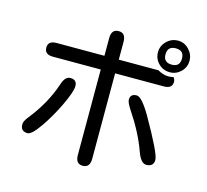

<svg xmlns="http://www.w3.org/2000/svg" viewBox="-120 -933 1241 1150"><g transform="rotate(15 500.0 -358.0)"><path d="M487 78Q443 78 443 23V-507H146Q94 -507 94 -550Q94 -592 146 -592H443V-702Q443 -757 488 -757Q532 -757 532 -702V-592H778Q812 -572 844 -572Q860 -572 876 -576Q886 -563 886 -549Q886 -507 834 -507H532V23Q532 78 487 78ZM95 -114Q189 -230 232 -359Q248 -411 281 -411Q322 -411 322 -371Q322 -337 281.5 -251.5Q241 -166 192 -95.5Q143 -25 118 -25Q74 -25 74 -69Q74 -87 95 -114ZM692 -413Q723 -413 782 -312Q899 -108 899 -69Q899 -26 853 -26Q819 -26 795 -95Q757 -201 678 -319Q652 -359 652 -376Q652 -413 692 -413ZM847 -794Q886 -794 914.5 -764Q943 -734 943 -695Q943 -654 914 -626Q885 -598 846 -598Q804 -598 775.5 -627Q747 -656 747 -696Q747 -736 776.5 -765Q806 -794 847 -794ZM846 -645Q896 -645 896 -696Q896 -746 845 -746Q794 -746 794 -695Q794 -645 846 -645Z"/></g></svg>

Font: 寒蝉全圆体
Style: Regular
Weight: 400
Designer: Warren2060
      Designed by Motoya company      

      [Varela Round]
      Joe Prince(Latin component); Avraham Cornf
Foundry: ChillType
Version: Version 3.200